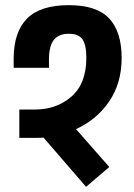

<svg xmlns="http://www.w3.org/2000/svg" viewBox="-20 -709 520 745"><path d="M275 -208 404 -61 314 16 149 -175Q137 -174 115 -174H55V-284H115Q200 -284 257.5 -334.5Q315 -385 315 -484Q315 -535 300 -556.5Q285 -578 247 -578Q209 -578 190 -555.5Q171 -533 170 -484V-446H33V-484Q34 -586 85.5 -637.5Q137 -689 247 -689Q355 -689 403.5 -637.5Q452 -586 452 -484Q452 -387 404 -316Q356 -245 275 -208Z"/></svg>

Font: Biryani ExtraBold
Style: Regular
Weight: 800
Designer: Dan Reynolds and Mathieu Reguer
Foundry: Dan Reynolds and Mathieu Reguer
Version: Version 1.004; ttfautohint (v1.1) -l 5 -r 5 -G 72 -x 0 -D la